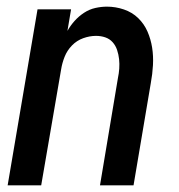

<svg xmlns="http://www.w3.org/2000/svg" viewBox="-20 -558 540 578"><path d="M3 0 93 -530H194L183 -465Q192 -481 204.5 -495Q217 -509 233 -519.5Q249 -530 267 -534Q285 -538 302 -538Q328 -538 353 -529.5Q378 -521 396 -503.5Q414 -486 424 -463Q434 -440 438 -414.5Q442 -389 440.5 -362Q439 -335 434 -308L382 0H281L335 -323Q338 -337 339 -351.5Q340 -366 338.5 -380Q337 -394 332.5 -407.5Q328 -421 319 -431Q310 -441 297 -445.5Q284 -450 269 -450Q250 -450 230.5 -443Q211 -436 196.5 -421Q182 -406 174.5 -387Q167 -368 164 -349L104 0Z"/></svg>

Font: iosevka_custom_sans_ss08 SmBd
Style: Italic
Weight: 600
Italic angle: -10°
Designer: Belleve Invis
Foundry: Belleve Invis
Version: Version 10.3.0; ttfautohint (v1.8.3)